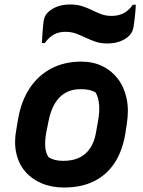

<svg xmlns="http://www.w3.org/2000/svg" viewBox="-20 -825 640 857"><path d="M343 -550Q395 -550 436.5 -530Q478 -510 506 -473.5Q534 -437 545 -386Q556 -335 546 -272L539 -226Q526 -150 491 -97Q456 -44 399.5 -16Q343 12 266 12Q210 12 165.5 -7Q121 -26 92 -60Q63 -94 52.5 -142Q42 -190 53 -248L61 -295Q75 -375 113 -432Q151 -489 209.5 -519.5Q268 -550 343 -550ZM339 -427Q301 -427 272.5 -411Q244 -395 224.5 -362.5Q205 -330 196 -281L186 -231Q180 -197 182 -169.5Q184 -142 197 -123Q210 -115 226 -111Q242 -107 262 -107Q304 -107 333.5 -121Q363 -135 382 -163Q401 -191 408 -231L417 -281Q425 -323 422.5 -356Q420 -389 407 -412Q394 -420 378 -423.5Q362 -427 339 -427ZM478 -754Q507 -754 530 -765Q553 -776 573 -804H586Q586 -792 584.5 -776.5Q583 -761 581.5 -746Q580 -731 578 -718Q577 -705 572.5 -691Q568 -677 555 -664Q538 -648 513.5 -639.5Q489 -631 459 -631Q429 -631 406 -639Q383 -647 362 -657Q341 -667 319.5 -675Q298 -683 272 -683Q242 -683 220 -670.5Q198 -658 180 -633H167Q168 -645 168.5 -659.5Q169 -674 170.5 -689Q172 -704 173 -716Q174 -730 178 -744Q182 -758 195 -771Q212 -787 236.5 -796Q261 -805 293 -805Q323 -805 346.5 -797.5Q370 -790 390 -780Q410 -770 431 -762Q452 -754 478 -754Z"/></svg>

Font: Rec Mono Semicasual
Style: Bold Italic
Weight: 700
Italic angle: -10°
Version: Version 1.085; ttfautohint (v1.8.4.7-5d5b)